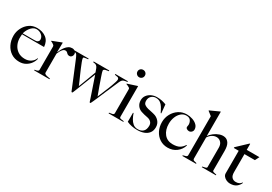

<svg xmlns="http://www.w3.org/2000/svg" viewBox="23 -1573 3428 2423"><g transform="rotate(30 1737.0 -361.5)"><path d="M245 1Q176 1 125.5 -32.5Q75 -66 47 -123Q19 -180 19 -251Q19 -309 46 -362.5Q73 -416 120.5 -449.5Q168 -483 231 -483Q311 -483 365 -442Q419 -401 425 -318H104L102 -278Q99 -220 121 -171.5Q143 -123 185.5 -94.5Q228 -66 288 -66Q338 -66 375.5 -91.5Q413 -117 425 -154L433 -152Q426 -116 401.5 -80.5Q377 -45 337 -22Q297 1 245 1ZM106 -332H261Q276 -332 293 -333Q310 -334 319 -340Q328 -346 333.5 -354Q339 -362 339 -376Q339 -413 307 -439.5Q275 -466 232 -466Q206 -466 184 -451.5Q162 -437 145.5 -415Q129 -393 119 -370.5Q109 -348 106 -332Z M464 0V-10Q487 -12 503.5 -19Q520 -26 520 -42V-380Q520 -394 507.5 -402.5Q495 -411 489 -415Q483 -419 477 -421.5Q471 -424 465 -426V-432L596 -483H602L600 -344H602Q609 -362 621 -385.5Q633 -409 650.5 -431.5Q668 -454 690.5 -468.5Q713 -483 742 -483Q767 -483 784.5 -468Q802 -453 802 -430Q802 -408 789 -393.5Q776 -379 759 -379Q737 -379 727 -388Q717 -397 708 -406Q699 -415 680 -415Q663 -415 648.5 -400.5Q634 -386 622.5 -365Q611 -344 603 -324V-48Q603 -34 618 -26.5Q633 -19 653 -16Q673 -13 688 -10V0Z M1015 2Q1009 2 1006 -5Q967 -100 930 -190Q893 -280 851 -381Q845 -395 838 -411.5Q831 -428 822 -441Q815 -452 796.5 -456.5Q778 -461 760 -462V-473H985V-462Q975 -461 958.5 -459.5Q942 -458 929.5 -454.5Q917 -451 918 -443Q920 -421 933.5 -388Q947 -355 963 -315Q975 -286 991.5 -248.5Q1008 -211 1024.5 -174Q1041 -137 1052 -110Q1062 -135 1079 -179.5Q1096 -224 1114.5 -274Q1133 -324 1148 -364Q1137 -395 1129 -416Q1121 -437 1106 -448.5Q1091 -460 1058 -462V-473H1286V-462Q1273 -460 1256 -457.5Q1239 -455 1226.5 -449Q1214 -443 1214 -430Q1214 -423 1221.5 -399Q1229 -375 1238.5 -347.5Q1248 -320 1255 -301Q1263 -276 1276 -240Q1289 -204 1302 -169.5Q1315 -135 1322 -115Q1325 -122 1333 -141Q1341 -160 1351.5 -185Q1362 -210 1371.5 -234Q1381 -258 1389 -276Q1398 -299 1409.5 -330Q1421 -361 1429 -387Q1437 -413 1437 -423Q1437 -449 1417 -454Q1397 -459 1374 -462V-473H1557V-462Q1525 -459 1503 -451Q1481 -443 1464 -404Q1457 -388 1446 -362.5Q1435 -337 1423 -310Q1411 -283 1402 -260Q1397 -251 1386 -225Q1375 -199 1360.5 -165Q1346 -131 1331.5 -97.5Q1317 -64 1305.5 -38.5Q1294 -13 1289 -4Q1286 2 1280 2Q1275 2 1273.5 0Q1272 -2 1271 -5Q1266 -21 1255 -54Q1244 -87 1230 -128Q1216 -169 1201.5 -211Q1187 -253 1175.5 -287Q1164 -321 1158 -339L1042 -45Q1038 -36 1034 -25.5Q1030 -15 1025 -4Q1022 2 1015 2Z M1654 -587Q1632 -587 1616 -603Q1600 -619 1600 -641Q1600 -664 1615.5 -679Q1631 -694 1654 -694Q1677 -694 1692.5 -679Q1708 -664 1708 -641Q1708 -618 1692.5 -602.5Q1677 -587 1654 -587ZM1549 0V-10Q1571 -12 1594 -17.5Q1617 -23 1617 -42V-385Q1617 -393 1615.5 -399Q1614 -405 1607 -410Q1588 -423 1559 -433V-439L1694 -483H1700V-36Q1700 -23 1710.5 -18.5Q1721 -14 1736 -13.5Q1751 -13 1764 -10V0Z M1967 2Q1880 2 1812 -29V-161H1820Q1832 -125 1850.5 -90.5Q1869 -56 1897 -33Q1925 -10 1967 -10Q2015 -10 2043.5 -37.5Q2072 -65 2072 -122Q2072 -153 2052.5 -173.5Q2033 -194 1999 -201Q1972 -206 1947 -212Q1922 -218 1902 -225Q1864 -238 1840.5 -270Q1817 -302 1817 -347Q1817 -388 1839.5 -418.5Q1862 -449 1898.5 -466Q1935 -483 1978 -483Q2020 -483 2052 -475.5Q2084 -468 2113 -457L2125 -333L2117 -331Q2098 -371 2079 -402Q2060 -433 2034 -451Q2008 -469 1970 -469Q1934 -469 1906.5 -444.5Q1879 -420 1879 -376Q1879 -339 1900 -323Q1921 -307 1953 -299Q1963 -297 1981.5 -293Q2000 -289 2018 -285Q2036 -281 2046 -278Q2091 -267 2122.5 -232Q2154 -197 2154 -146Q2154 -94 2128.5 -61.5Q2103 -29 2060.5 -13.5Q2018 2 1967 2Z M2408 3Q2343 3 2293 -29.5Q2243 -62 2215 -117.5Q2187 -173 2187 -242Q2187 -306 2216.5 -361Q2246 -416 2297 -449.5Q2348 -483 2413 -483Q2456 -483 2497 -469Q2538 -455 2564.5 -428.5Q2591 -402 2591 -364Q2591 -343 2575.5 -327.5Q2560 -312 2539 -312Q2522 -312 2506.5 -321.5Q2491 -331 2491 -347Q2491 -355 2493.5 -363Q2496 -371 2496 -381Q2495 -418 2476 -442.5Q2457 -467 2415 -467Q2373 -467 2340.5 -439Q2308 -411 2290 -365.5Q2272 -320 2272 -268Q2272 -179 2317 -122.5Q2362 -66 2442 -66Q2504 -66 2540 -86.5Q2576 -107 2600 -147L2608 -143Q2589 -79 2535.5 -38Q2482 3 2408 3Z M2624 0V-10Q2644 -15 2664 -21Q2684 -27 2684 -46V-614L2626 -659V-665L2760 -726H2765V-369Q2784 -401 2819 -428Q2854 -455 2894.5 -468.5Q2935 -482 2971.5 -474Q3008 -466 3031 -429.5Q3054 -393 3054 -319V-37Q3054 -24 3072 -19Q3090 -14 3113 -9V0H2907V-9Q2930 -14 2950 -19Q2970 -24 2970 -38V-319Q2970 -364 2949 -390Q2928 -416 2896 -421.5Q2864 -427 2829 -410.5Q2794 -394 2767 -352V-48Q2767 -25 2785 -20Q2803 -15 2823 -10V0Z M3316 2Q3290 2 3264.5 -9.5Q3239 -21 3223 -40.5Q3207 -60 3207 -83V-412H3136V-423L3281 -560H3289V-473H3474L3443 -412H3291V-149Q3291 -98 3313 -75Q3335 -52 3370 -52Q3399 -52 3418 -61.5Q3437 -71 3451 -91L3457 -88Q3442 -50 3408.5 -24Q3375 2 3316 2Z"/></g></svg>

Font: Mulat Addis
Style: Regular
Weight: 400
Designer: Fasil fikreab
Version: Version 1.001; ttfautohint (v1.8.3)